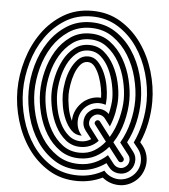

<svg xmlns="http://www.w3.org/2000/svg" viewBox="-57 -760 840 953"><g transform="rotate(5 362.5 -283.0)"><path d="M364 -708Q444 -708 506.5 -670Q569 -632 612 -571Q655 -510 677.5 -434.5Q700 -359 700 -284Q700 -232 689.5 -179.5Q679 -127 658 -79L672 -62Q688 -41 694 -16.5Q700 8 696.5 32Q693 56 681 78Q669 100 648 116Q611 144 566.5 142Q522 140 488 112Q430 140 364 140Q283 140 220.5 102Q158 64 115.5 3.5Q73 -57 50.5 -132.5Q28 -208 28 -284Q28 -359 50.5 -435Q73 -511 115.5 -571.5Q158 -632 220.5 -670Q283 -708 364 -708ZM364 -453Q342 -453 326.5 -434Q311 -415 301.5 -388.5Q292 -362 287.5 -333Q283 -304 283 -284Q283 -258 289.5 -221Q296 -184 311 -155Q311 -184 324 -210.5Q337 -237 362 -257Q401 -285 445 -282V-284Q445 -301 440 -329.5Q435 -358 425 -385.5Q415 -413 400 -433Q385 -453 364 -453ZM364 -680Q289 -680 231.5 -644Q174 -608 135 -551Q96 -494 76 -423.5Q56 -353 56 -284Q56 -214 76 -143.5Q96 -73 135 -16Q174 41 231.5 76.5Q289 112 364 112Q400 112 432 103Q464 94 493 77Q505 92 522 101Q539 110 557.5 112.5Q576 115 595 110Q614 105 630 93Q646 81 656 64Q666 47 668.5 28Q671 9 666.5 -10Q662 -29 649 -46L626 -75Q649 -124 660.5 -177.5Q672 -231 672 -284Q672 -353 651.5 -423.5Q631 -494 592 -551Q553 -608 495.5 -644Q438 -680 364 -680ZM366 -86H364Q334 -86 313.5 -107Q293 -128 279.5 -158.5Q266 -189 260 -223Q254 -257 254 -284Q254 -311 260 -345Q266 -379 279.5 -409Q293 -439 313.5 -460Q334 -481 364 -481Q393 -481 413.5 -459Q434 -437 447.5 -406Q461 -375 467 -341.5Q473 -308 473 -284Q473 -276 472.5 -267.5Q472 -259 471 -249Q448 -257 423.5 -253.5Q399 -250 379 -235Q363 -223 353 -205.5Q343 -188 340.5 -169Q338 -150 342.5 -130.5Q347 -111 359 -95ZM364 -651Q432 -651 484 -617.5Q536 -584 571.5 -531Q607 -478 625 -412.5Q643 -347 643 -284Q643 -230 630.5 -175.5Q618 -121 593 -73L627 -29Q645 -6 640.5 23.5Q636 53 613 71Q590 88 560.5 84Q531 80 514 57L500 39Q471 60 437 72Q403 84 364 84Q296 84 243.5 50.5Q191 17 155.5 -36Q120 -89 102 -154.5Q84 -220 84 -284Q84 -348 102 -413Q120 -478 155.5 -531Q191 -584 243.5 -617.5Q296 -651 364 -651ZM383 -113Q365 -136 369 -165.5Q373 -195 396 -212Q417 -229 444 -226.5Q471 -224 490 -205Q501 -252 501 -284Q501 -314 493 -353Q485 -392 468.5 -427Q452 -462 426 -486Q400 -510 364 -510Q328 -510 301.5 -487Q275 -464 258.5 -430Q242 -396 234 -356.5Q226 -317 226 -284Q226 -251 234 -211.5Q242 -172 258.5 -138Q275 -104 301.5 -81Q328 -58 364 -58Q391 -58 414 -73ZM364 -623Q302 -623 255 -591.5Q208 -560 176.5 -511Q145 -462 129 -401.5Q113 -341 113 -284Q113 -227 129 -166.5Q145 -106 176.5 -57Q208 -8 255 23.5Q302 55 364 55Q406 55 441 40Q476 25 504 -1L536 40Q547 54 564.5 56.5Q582 59 596 48Q610 38 612.5 20.5Q615 3 604 -11L559 -69Q587 -117 601 -173.5Q615 -230 615 -284Q615 -336 600 -395.5Q585 -455 554 -505.5Q523 -556 475.5 -589.5Q428 -623 364 -623ZM452 -68Q416 -30 364 -30Q321 -30 289.5 -56Q258 -82 238 -120Q218 -158 208 -202.5Q198 -247 198 -284Q198 -323 208 -367.5Q218 -412 238 -450Q258 -488 289.5 -513Q321 -538 364 -538Q407 -538 438 -512Q469 -486 489.5 -447.5Q510 -409 520 -365Q530 -321 530 -284Q530 -254 523 -217Q516 -180 501 -144L473 -181Q462 -195 445 -197.5Q428 -200 414 -189Q400 -178 397 -161Q394 -144 405 -130ZM364 -595Q422 -595 464 -563.5Q506 -532 533 -485Q560 -438 573 -384Q586 -330 586 -284Q586 -230 571 -172Q556 -114 525 -67L582 6Q585 11 584 16.5Q583 22 579 25Q574 29 568 28.5Q562 28 558 23L507 -43Q480 -11 444.5 8Q409 27 364 27Q308 27 266 -2.5Q224 -32 196.5 -77.5Q169 -123 155 -178Q141 -233 141 -284Q141 -335 155 -390Q169 -445 196.5 -490.5Q224 -536 266 -565.5Q308 -595 364 -595ZM427 -147Q423 -152 424.5 -157.5Q426 -163 431 -167Q435 -170 440.5 -169.5Q446 -169 450 -164L505 -92Q532 -137 545 -189.5Q558 -242 558 -284Q558 -327 546.5 -376.5Q535 -426 511 -468Q487 -510 450.5 -538Q414 -566 364 -566Q315 -566 278.5 -539Q242 -512 217.5 -470.5Q193 -429 181 -379Q169 -329 169 -284Q169 -239 181 -189Q193 -139 217 -97.5Q241 -56 277.5 -28.5Q314 -1 364 -1Q404 -1 434.5 -19.5Q465 -38 488 -67Z"/></g></svg>

Font: Zschusch
Style: Regular
Weight: 400
Designer: Peter Wiegel
Foundry: Peter Wiegel